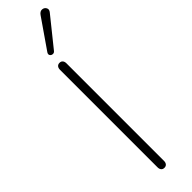

<svg xmlns="http://www.w3.org/2000/svg" viewBox="-313 -891 882 882"><g transform="rotate(-45 127.5 -450.0)"><path d="M96 -18V-652Q96 -663 101.5 -669.5Q107 -676 117 -676Q127 -676 132.5 -669.5Q138 -663 138 -652V-18Q138 -7 132.5 -0.5Q127 6 117 6Q107 6 101.5 -0.5Q96 -7 96 -18ZM112 -750 211 -893Q221 -907 234 -906Q247 -905 253 -894Q259 -883 249 -871L138 -733Q132 -725 123 -726Q114 -727 110 -734Q106 -741 112 -750Z"/></g></svg>

Font: SN Pro Thin
Style: Regular
Weight: 200
Designer: Tobias Whetton
Foundry: Supernotes
Version: Version 1.003;Glyphs 3.3 (3324)